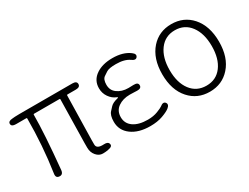

<svg xmlns="http://www.w3.org/2000/svg" viewBox="-55 -957 1789 1379"><g transform="rotate(-30 839.5 -267.0)"><path d="M539 10Q519 13 499 13Q468 13 445 -14Q422 -41 422 -80Q422 -98 422 -116L429 -477Q429 -482 424 -482H213Q208 -482 208 -477Q208 -323 180 -34Q176 2 146 -1Q116 -3 122 -39Q154 -254 154 -477Q154 -482 149 -482H63Q27 -482 26 -505Q25 -528 61 -530L83 -532Q102 -533 121 -533H560Q596 -533 596 -508Q596 -482 560 -482H490Q485 -482 485 -477L477 -110Q477 -92 477 -74Q477 -37 539 -41Q573 -43 578 -20Q583 2 547 8Z M894 13Q797 13 738.5 -30.5Q680 -74 680 -145Q680 -200 703 -223Q715 -236 727 -249Q745 -268 787 -278Q794 -280 794 -282.5Q794 -285 786 -288Q753 -301 730.5 -333.5Q708 -366 708 -407Q708 -474 765 -512Q817 -547 899 -547Q987 -547 1040 -507Q1069 -486 1054 -466Q1040 -447 1011 -468Q971 -497 900 -497Q842 -497 821 -483Q806 -473 791 -463Q767 -448 767 -402Q767 -356 801 -331Q838 -303 893 -303Q911 -303 929 -304H937Q973 -305 973 -280Q973 -254 937 -255L913 -256Q895 -257 877 -257Q819 -257 779.5 -229Q740 -201 740 -148.5Q740 -96 783 -66Q826 -36 901 -36Q947 -36 983 -50Q1019 -64 1029 -72Q1057 -95 1073 -76Q1088 -56 1060 -34Q1039 -18 995.5 -2.5Q952 13 894 13Z M1220 -60Q1152 -136 1152 -266.5Q1152 -397 1220 -474Q1285 -547 1387.5 -547Q1490 -547 1555 -474Q1623 -397 1623 -266.5Q1623 -136 1555 -60Q1490 13 1387.5 13Q1285 13 1220 -60ZM1260 -99Q1307 -37 1388 -37Q1469 -37 1515.5 -99Q1562 -161 1562 -265.5Q1562 -370 1515 -433Q1468 -496 1387.5 -496Q1307 -496 1260 -433Q1213 -370 1213 -265.5Q1213 -161 1260 -99Z"/></g></svg>

Font: Resource Han Rounded JP Light
Style: Regular
Weight: 300
Designer: Cyano Hao (round all glyphs); Ryoko NISHIZUKA 西塚涼子 (kana, bopomofo & ideographs); Paul D. Hunt (Latin, Greek & Cyrillic)
Foundry: Cyano Hao
Version: 0.990